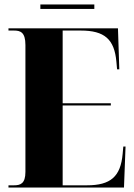

<svg xmlns="http://www.w3.org/2000/svg" viewBox="-20 -841 603 861"><path d="M161 -801H403V-821H161ZM18 0H536L543 -184H533L530 -151C521 -49 476 -10 370 -10H261V-368H477V-378H261V-704H342C449 -704 493 -665 502 -564L505 -530H515L509 -714H18V-704H43C72 -704 94 -696 94 -639V-70C94 -17 71 -10 43 -10H18Z"/></svg>

Font: Noto Serif Display ExtraCondensed Black
Style: Regular
Weight: 900
Width: 2
Designer: Monotype Design Team
Foundry: Monotype Imaging Inc.
Version: Version 2.009